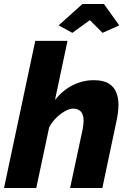

<svg xmlns="http://www.w3.org/2000/svg" viewBox="-30 -933 641 953"><path d="M261 -807 379 -913H486L562 -807L479 -770L416 -833L329 -770ZM145 -730H305L243 -437Q280 -484 330 -509.5Q380 -535 435 -535Q483 -535 509.5 -518.5Q536 -502 547 -474.5Q558 -447 558 -414Q558 -395 555.5 -375Q553 -355 549 -336L478 0H318L381 -295Q385 -318 385 -334Q385 -365 371 -379.5Q357 -394 333 -394Q317 -394 295 -382.5Q273 -371 251 -350Q229 -329 214 -301L150 0H-10Z"/></svg>

Font: Raleway ExtraBold
Style: Italic
Weight: 800
Italic angle: -12°
Designer: Matt McInerney, Pablo Impallari, Rodrigo Fuenzalida
Foundry: Matt McInerney, Pablo Impallari, Rodrigo Fuenzalida
Version: Version 4.026